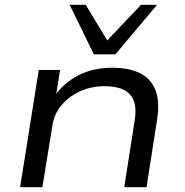

<svg xmlns="http://www.w3.org/2000/svg" viewBox="-20 -782 771 802"><path d="M64 0 142 -490H231L213 -378H206Q247 -437 308.5 -468Q370 -499 449 -499Q519 -499 565 -476Q611 -453 629.5 -405Q648 -357 636 -281L592 0H499L542 -275Q551 -329 539 -360.5Q527 -392 496.5 -407Q466 -422 417 -422Q360 -422 313 -400Q266 -378 236 -341.5Q206 -305 199 -258L157 0ZM372 -555 271 -762H338L428 -613L569 -762H636L462 -555Z"/></svg>

Font: Nunito Sans 10pt Expanded
Style: Italic
Weight: 400
Width: 7
Italic angle: -9°
Designer: Vernon Adams
Foundry: Vernon Adams
Version: Version 3.101;gftools[0.9.27]